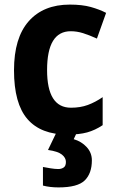

<svg xmlns="http://www.w3.org/2000/svg" viewBox="-20 -576 511 836"><path d="M274 10Q158 10 99.5 -57.5Q41 -125 41 -270Q41 -411 105 -483.5Q169 -556 284 -556Q338 -556 375.5 -545.5Q413 -535 442 -520L402 -408Q369 -423 342 -431.5Q315 -440 288 -440Q185 -440 185 -271Q185 -107 289 -107Q330 -107 362.5 -119Q395 -131 427 -153V-31Q394 -9 359.5 0.5Q325 10 274 10ZM380 122Q380 179 349 209.5Q318 240 235 240Q197 240 167 232V151Q182 154 201 157Q220 160 234 160Q247 160 257 153.5Q267 147 267 129Q267 111 249.5 97Q232 83 189 77L226 0H315L301 30Q335 40 357.5 64.5Q380 89 380 122Z"/></svg>

Font: Noto Sans Gujarati SemiCondensed
Style: Bold
Weight: 700
Width: 4
Designer: Jelle Bosma - Monotype Design Team, Universal Thirst
Foundry: Monotype Imaging Inc.
Version: Version 2.106; ttfautohint (v1.8.4.7-5d5b)